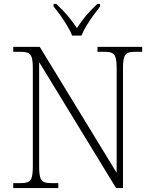

<svg xmlns="http://www.w3.org/2000/svg" viewBox="-20 -951 778 971"><path d="M47 0V-25H84Q109 -25 122 -30.5Q135 -36 140.5 -54Q146 -72 146 -109V-606Q146 -642 140.5 -660Q135 -678 121.5 -683.5Q108 -689 84 -689H47V-714H181L570 -77V-606Q570 -642 564.5 -660Q559 -678 545.5 -683.5Q532 -689 508 -689H473V-714H699V-689H664Q639 -689 626 -683.5Q613 -678 607.5 -660Q602 -642 602 -605V0H567L178 -637V-109Q178 -72 183.5 -54Q189 -36 202 -30.5Q215 -25 240 -25H275V0ZM345 -771Q336 -794 320 -820.5Q304 -847 285.5 -873Q267 -899 251 -918V-931H265Q300 -898 323 -870.5Q346 -843 369 -809Q391 -843 414 -870.5Q437 -898 472 -931H486V-918Q471 -899 452 -873Q433 -847 417 -820.5Q401 -794 392 -771Z"/></svg>

Font: Noto Serif Malayalam ExtraLight
Style: Regular
Weight: 200
Designer: Indian type Foundry, Jelle Bosma, Monotype Design Team
Foundry: Monotype Imaging Inc.
Version: Version 2.104; ttfautohint (v1.8.4.7-5d5b)